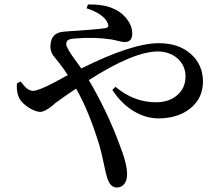

<svg xmlns="http://www.w3.org/2000/svg" viewBox="-20 -792 975 858"><path d="M502 46C530 46 548 23 548 -13C548 -46 536 -91 513 -149C476 -249 430 -344 377 -434C510 -519 613 -562 686 -562C755 -562 809 -516 809 -451C809 -415 796 -387 771 -366C747 -345 715 -335 676 -335C611 -335 551 -358 496 -404L482 -390C509 -349 541 -317 578 -295C613 -274 650 -263 688 -263C746 -263 794 -278 831 -308C868 -338 887 -378 887 -428C887 -477 869 -518 834 -550C797 -583 749 -599 690 -599C609 -599 494 -561 343 -486C338 -494 330 -505 319 -520C290 -559 276 -584 276 -594C276 -603 279 -610 286 -614C291 -617 300 -619 314 -620C375 -625 429 -623 476 -616C483 -615 492 -613 504 -610C519 -606 530 -604 537 -604C560 -604 571 -617 571 -642C571 -667 561 -691 541 -714C506 -755 450 -774 373 -772L367 -755C418 -738 450 -716 461 -689C468 -676 464 -668 450 -666C413 -661 362 -657 297 -653C294 -653 290 -653 285 -652C262 -651 245 -648 235 -643C218 -634 208 -618 206 -594C204 -580 206 -567 211 -556C214 -549 221 -539 232 -526C236 -521 239 -518 241 -515C255 -498 269 -478 283 -456C276 -453 267 -448 255 -441C236 -431 221 -423 212 -418C171 -397 142 -386 127 -386C110 -386 92 -400 73 -428L56 -420C53 -391 58 -367 69 -348C86 -321 132 -292 160 -292C173 -292 191 -301 213 -319C224 -329 234 -337 242 -342C258 -354 284 -372 320 -396C358 -330 393 -245 425 -140C430 -121 437 -94 444 -60C450 -30 455 -10 458 -1C467 30 481 46 502 46Z"/></svg>

Font: AllPunType SemiBold
Style: Regular
Weight: 600
Version: 1.0